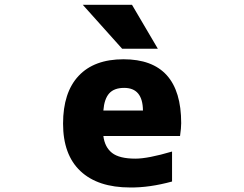

<svg xmlns="http://www.w3.org/2000/svg" viewBox="-20 -788 1040 819"><path d="M420.9 -316.4H589.8Q588.9 -413.1 509.8 -413.1Q466.8 -413.1 445.8 -389.6Q424.8 -366.2 420.9 -316.4ZM543 -767.6 653.3 -580.1H501L333 -767.6ZM713.9 -13.7Q617.2 12.7 535.2 11.7Q397.5 11.7 323.2 -58.1Q249 -127.9 249 -260.7Q249 -393.6 315.4 -464.4Q381.8 -535.2 506.8 -535.2Q752.9 -535.2 752.9 -262.7Q752.9 -242.2 748 -208H420.9Q426.8 -160.2 458 -135.7Q489.3 -111.3 557.6 -111.3Q611.3 -111.3 713.9 -141.6Z"/></svg>

Font: Gen Shin Gothic Monospace Heavy
Style: Bold
Weight: 800
Designer: [Source Han Sans]
Ryoko NISHIZUKA  (kana & ideographs); Paul D. Hunt (Latin, Greek & Cyrillic); Wenlong ZHANG  (bopomofo
Version: Version 1.002.20150607